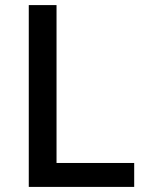

<svg xmlns="http://www.w3.org/2000/svg" viewBox="-20 -734 574 754"><path d="M93 0H507V-94H202V-714H93Z"/></svg>

Font: Noto Sans Canadian Aboriginal Medium
Style: Regular
Weight: 500
Designer: Monotype Design Team, Typotheque's Kevin King
Foundry: Monotype Imaging Inc.
Version: Version 2.004